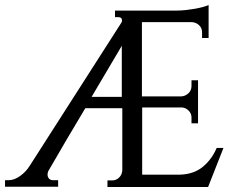

<svg xmlns="http://www.w3.org/2000/svg" viewBox="-23 -740 945 763"><path d="M804 3H404V-23H422Q439 -23 450.5 -34.5Q462 -46 463 -63V-310H316Q280 -250 244 -189Q208 -128 173 -67Q166 -57 166 -46Q166 -36 172.5 -29.5Q179 -23 191 -24H208V2H-3V-24H12Q34 -24 57.5 -41Q81 -58 95 -81L460 -651Q462 -655 462 -658Q462 -672 446 -672H434V-698H680Q696 -698 714.5 -700Q733 -702 750.5 -705Q768 -708 782.5 -712Q797 -716 806 -720V-589H780V-612Q780 -629 768 -640Q756 -651 740 -652H541V-357H698Q714 -358 726 -369.5Q738 -381 738 -398V-421H764V-250H738V-273Q738 -289 726.5 -300.5Q715 -312 700 -313H542V-46H694Q748 -48 783.5 -77.5Q819 -107 838 -152H865ZM461 -355V-558L341 -355Z"/></svg>

Font: Constantine
Style: Regular
Weight: 400
Designer: Dukom Design
Version: Version 1.001;PS 001.001;hotconv 1.0.56;makeotf.lib2.0.21325